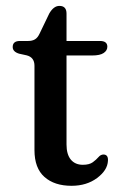

<svg xmlns="http://www.w3.org/2000/svg" viewBox="-20 -606 408 635"><path d="M68 -423 43 -428.5Q22 -435 22 -450.5Q22 -470.5 46 -470.5H73.5Q86.5 -470.5 95.5 -475.8Q104.5 -481 111 -495L143 -561.5Q157.5 -586.5 176.5 -586.5Q200 -586.5 200 -561V-470.5H310.5Q335 -470.5 335 -451.5Q335 -439 323 -430.8Q311 -422.5 284.5 -422.5H200V-128Q200 -95.5 214.2 -78.2Q228.5 -61 254 -61Q275.5 -61 287 -69.5Q298.5 -78 305.8 -86.5Q313 -95 322.5 -95Q338.5 -94.5 337 -74Q335.5 -43 301 -17.2Q266.5 8.5 216.5 8.5Q160 8.5 127 -20.8Q94 -50 94 -109.5V-388.5Q94 -416.5 68 -423Z"/></svg>

Font: Fraunces 9pt Soft
Style: Regular
Weight: 400
Version: Version 1.000;[0bf87f6ff]